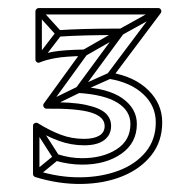

<svg xmlns="http://www.w3.org/2000/svg" viewBox="-20 -708 460 477"><path d="M123 -325 117 -309Q134 -304 151 -301.5Q168 -299 184 -299Q184 -299 184 -299Q184 -299 184 -299Q243 -299 281.5 -326Q320 -353 320 -400Q320 -400 320 -400Q320 -400 320 -400Q320 -438 284.5 -463.5Q249 -489 175 -493Q171 -493 175 -484.5Q179 -476 181 -480L287 -624Q290 -629 288 -633Q286 -637 281 -637Q229 -637 191.5 -636Q154 -635 125 -633L127 -617Q155 -619 192 -620Q229 -621 281 -621Q286 -621 281.5 -629.5Q277 -638 275 -634L169 -490Q166 -486 168 -481.5Q170 -477 175 -477Q239 -473 271.5 -453Q304 -433 304 -400Q304 -400 304 -400Q304 -400 304 -400Q304 -359 269.5 -337Q235 -315 184 -315Q184 -315 184 -315Q184 -315 184 -315Q169 -315 153.5 -317.5Q138 -320 123 -325ZM70 -565 82 -555 132 -620Q134 -622 134 -625.5Q134 -629 132 -630L82 -685L70 -675L120 -620Q122 -618 122 -625Q122 -632 120 -630ZM65 -282 75 -270 125 -311Q127 -313 128 -316Q129 -319 127 -321L77 -399L63 -391L113 -313Q115 -310 116 -317.5Q117 -325 115 -323ZM91 -453 99 -439 179 -478Q179 -478 178.5 -478Q178 -478 178 -478L256 -513L250 -527L172 -492Q172 -492 172 -492Q172 -492 171 -492ZM186 -584 194 -570 285 -622Q285 -622 285 -622Q285 -622 285 -622L377 -673L369 -687L277 -636Q277 -636 277 -636Q277 -636 277 -636ZM189 -363Q158 -363 130.5 -373.5Q103 -384 74 -402Q70 -404 66 -402Q62 -400 62 -395V-276Q62 -273 63.5 -271Q65 -269 68 -268Q127 -250 183.5 -251Q240 -252 285 -270.5Q330 -289 356.5 -323Q383 -357 383 -404Q383 -450 348.5 -484Q314 -518 254 -528L259 -515L379 -675Q382 -679 380 -683.5Q378 -688 373 -688H76Q73 -688 70.5 -685.5Q68 -683 68 -680V-560Q68 -556 71.5 -553.5Q75 -551 79 -553Q93 -559 117 -563.5Q141 -568 190 -569L184 -582L89 -451Q86 -447 88.5 -442.5Q91 -438 95 -438Q172 -439 206 -428.5Q240 -418 240 -395Q240 -379 226.5 -371Q213 -363 189 -363ZM189 -347Q222 -347 239 -360Q256 -373 256 -395Q256 -414 242 -427Q228 -440 193 -447.5Q158 -455 95 -454L101 -441L196 -572Q199 -577 197 -581Q195 -585 190 -585Q138 -584 112.5 -579.5Q87 -575 73 -567L84 -560V-680L76 -672H373L367 -685L247 -525Q244 -521 246 -517Q248 -513 252 -512Q305 -503 336 -474Q367 -445 367 -404Q367 -361 342 -330.5Q317 -300 274.5 -284Q232 -268 179.5 -267.5Q127 -267 72 -284L78 -276V-395L66 -388Q96 -369 126.5 -358Q157 -347 189 -347Z"/></svg>

Font: Tilt Prism
Style: Regular
Weight: 400
Version: Version 1.000